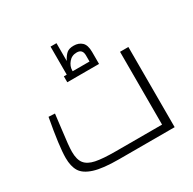

<svg xmlns="http://www.w3.org/2000/svg" viewBox="-156 -875 1045 1037"><g transform="rotate(-30 366.0 -356.0)"><path d="M54 0ZM647 -500V0H301Q200 0 146.5 -17Q93 -34 73.5 -66Q54 -98 54 -150Q54 -221 85 -389L124 -387Q120 -349 113 -296Q100 -198 100 -162Q100 -113 119.5 -88.5Q139 -64 182.5 -55Q226 -46 307 -46H595V-500ZM464 -575V-500H266V-537H284V-712H321V-601Q335 -628 350 -641Q365 -654 394 -654Q425 -654 444.5 -636Q464 -618 464 -575ZM321 -542V-537H426V-575Q426 -614 390 -614Q359 -614 340 -591Q321 -568 321 -542Z"/></g></svg>

Font: Cairo Light
Style: Regular
Weight: 300
Designer: Mohamed Gaber, the designers of Titillium
Foundry: Kief Type Foundry
Version: Version 2.009; ttfautohint (v1.5.33-1714) -l 8 -r 50 -G 200 